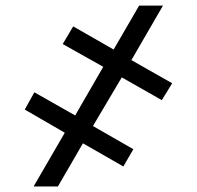

<svg xmlns="http://www.w3.org/2000/svg" viewBox="-20 -675 712 695"><path d="M420.8 -394.9 316.4 -218.8 462.7 -134.9 426.5 -72.4 280.2 -156.2 189.6 0H101.6L214.5 -194.6L69.6 -278.4L104.4 -340.9L252.1 -257.1L353.7 -433.2L207 -515.6L245 -579.5L391.3 -495.7L483.7 -654.8H570L455.6 -457.4L603.3 -373.6L565.7 -312.5Z"/></svg>

Font: InterMG
Style: Bold
Weight: 700
Designer: Rasmus Andersson
Foundry: rsms
Version: Version 3.019;December 26, 2023;FontCreator 15.0.0.2955 64-b